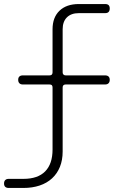

<svg xmlns="http://www.w3.org/2000/svg" viewBox="-20 -750 640 950"><path d="M290 -317V0Q290 42 276.5 75.5Q263 109 237.5 132.5Q212 156 176 168Q140 180 96 180H23Q12 180 6 174.5Q0 169 0 158Q0 147 6 141Q12 135 23 135H96Q167 135 203.5 98Q240 61 240 -10V-317Q240 -325 236.5 -328.5Q233 -332 225 -332H93Q82 -332 76 -338Q70 -344 70 -355Q70 -366 76 -371.5Q82 -377 93 -377H225Q233 -377 236.5 -381Q240 -385 240 -392V-605Q240 -664 274.5 -697Q309 -730 370 -730H500Q512 -730 517.5 -724.5Q523 -719 523 -708Q523 -697 517.5 -691Q512 -685 500 -685H370Q332 -685 311 -664Q290 -643 290 -605V-392Q290 -385 294 -381Q298 -377 305 -377H500Q511 -377 517 -371.5Q523 -366 523 -355Q523 -344 517 -338Q511 -332 500 -332H305Q298 -332 294 -328.5Q290 -325 290 -317Z"/></svg>

Font: Maple Mono NL Thin
Style: Italic
Weight: 250
Italic angle: -10°
Monospace: yes
Designer: subframe7536
Version: Version 7.000